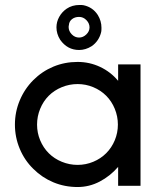

<svg xmlns="http://www.w3.org/2000/svg" viewBox="-20 -747 635 772"><path d="M455 0V-76Q423 -39 381 -17Q339 5 292 5Q240 5 194.5 -14Q149 -33 114 -68Q79 -102 59.5 -148.5Q40 -195 40 -246Q40 -297 59.5 -343.5Q79 -390 114 -425Q149 -460 194.5 -479Q240 -498 292 -498Q340 -498 382.5 -478Q425 -458 455 -422V-488H545V0ZM176 -362Q154 -340 141.5 -309.5Q129 -279 129 -246Q129 -213 141.5 -183Q154 -153 176 -131Q198 -109 228.5 -96.5Q259 -84 292 -84Q325 -84 355 -96.5Q385 -109 407 -131Q429 -153 441.5 -183Q454 -213 454 -246Q454 -279 441.5 -309.5Q429 -340 407 -362Q385 -384 355 -396.5Q325 -409 292 -409Q259 -409 228.5 -396.5Q198 -384 176 -362ZM298 -546Q251 -546 222 -587Q207 -611 207 -637Q207 -659 218 -679Q229 -699 248 -712Q270 -727 300 -727Q311 -727 316 -726Q353 -718 373 -687Q388 -663 388 -635Q388 -624 387 -619Q383 -601 373 -586Q363 -571 348 -561Q324 -546 298 -546ZM257 -646Q256 -643 256 -638Q256 -622 268.5 -609Q281 -596 298 -596Q314 -596 327 -608.5Q340 -621 340 -637Q340 -653 327.5 -666Q315 -679 298 -679Q281 -679 269.5 -670Q258 -661 257 -646Z"/></svg>

Font: Sulphur Point
Style: Bold
Weight: 700
Designer: Noponies / Dale Sattler
Foundry: Noponies
Version: Version 1.000; ttfautohint (v1.8)